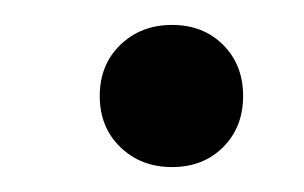

<svg xmlns="http://www.w3.org/2000/svg" viewBox="-20 -419 244 154"><path d="M118 -285Q93 -285 76.5 -301Q60 -317 60 -342Q60 -367 76.5 -383Q93 -399 118 -399Q143 -399 159 -383Q175 -367 175 -342Q175 -317 159 -301Q143 -285 118 -285Z"/></svg>

Font: DM Sans 12pt
Style: Italic
Weight: 400
Italic angle: -10°
Version: Version 4.004;gftools[0.9.30]